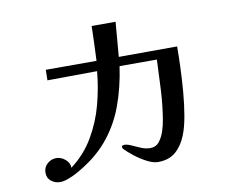

<svg xmlns="http://www.w3.org/2000/svg" viewBox="-77 -825 1154 917"><g transform="rotate(-10 500.0 -366.0)"><path d="M806 -553Q806 -511 804 -454Q802 -397 797 -335.5Q792 -274 782.5 -219.5Q773 -165 758 -128Q739 -81 706.5 -53Q674 -25 621 -25Q598 -25 568 -40.5Q538 -56 510.5 -77.5Q483 -99 467 -116Q463 -122 463 -126Q463 -131 468 -132.5Q473 -134 476 -134Q490 -134 509.5 -125Q529 -116 551.5 -106.5Q574 -97 596 -97Q624 -97 640.5 -118.5Q657 -140 666 -169Q675 -198 678 -219Q690 -291 693.5 -363.5Q697 -436 700 -508H519Q504 -404 471.5 -317Q439 -230 380 -160.5Q321 -91 225 -39Q209 -30 185.5 -21Q162 -12 144 -12Q119 -12 100.5 -27Q82 -42 82 -68Q82 -94 101 -111Q120 -128 145 -128Q168 -128 188.5 -110.5Q209 -93 208 -70Q275 -120 317 -191Q359 -262 380.5 -342.5Q402 -423 409 -503L168 -501L169 -552H415Q417 -594 418.5 -636Q420 -678 421 -720H537L523 -552Q594 -552 665 -552.5Q736 -553 806 -553Z"/></g></svg>

Font: Kaisei Decol Medium
Style: Regular
Weight: 500
Designer: Font-Kai, 金井和夫
Foundry: KAZUO KANAI
Version: Version 5.003